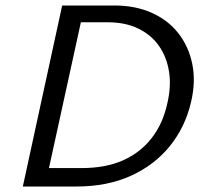

<svg xmlns="http://www.w3.org/2000/svg" viewBox="-20 -678 749 698"><path d="M63 0 206 -658H396Q472 -658 531.5 -631.5Q591 -605 628.5 -557Q666 -509 679 -445.5Q692 -382 675 -309Q654 -217 598 -147.5Q542 -78 456 -39Q370 0 259 0ZM158 -67H277Q364 -67 427 -95Q490 -123 531 -175.5Q572 -228 588 -301Q603 -364 594.5 -417.5Q586 -471 558 -511Q530 -551 483 -574Q436 -597 372 -597H274Z"/></svg>

Font: Ysabeau Infant Medium
Style: Italic
Weight: 500
Italic angle: -12°
Designer: Christian Thalmann (Catharsis Fonts)
Version: Version 2.001;gftools[0.9.30]; featfreeze: ss01,ss02,lnum